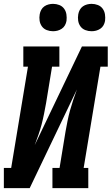

<svg xmlns="http://www.w3.org/2000/svg" viewBox="-35 -976 579 996"><path d="M-15 0V-105H23L110 -630H86V-735H273V-630H235L204 -441Q199 -413 193.5 -385.5Q188 -358 181 -331Q174 -304 164.5 -277Q155 -250 145 -223L390 -735H524V-630H486L399 -105H423V0H237V-105H274L305 -294Q310 -322 315.5 -349.5Q321 -377 328.5 -404Q336 -431 345 -458Q354 -485 364 -512L119 0ZM440 -814Q423 -814 407.5 -820Q392 -826 382.5 -839Q373 -852 370.5 -868.5Q368 -885 371 -902Q373 -914 379 -925Q385 -936 395 -943Q405 -950 417 -953Q429 -956 440 -956Q457 -956 472.5 -950Q488 -944 497.5 -931Q507 -918 509.5 -901.5Q512 -885 510 -868Q508 -856 502 -845Q496 -834 485.5 -827Q475 -820 463.5 -817Q452 -814 440 -814ZM240 -814Q223 -814 207.5 -820Q192 -826 182.5 -839Q173 -852 170.5 -868.5Q168 -885 171 -902Q173 -914 179 -925Q185 -936 195 -943Q205 -950 217 -953Q229 -956 240 -956Q257 -956 272.5 -950Q288 -944 297.5 -931Q307 -918 309.5 -901.5Q312 -885 310 -868Q308 -856 302 -845Q296 -834 285.5 -827Q275 -820 263.5 -817Q252 -814 240 -814Z"/></svg>

Font: Iosevka Slab Extrabold
Style: Italic
Weight: 800
Italic angle: -9°
Monospace: yes
Designer: Belleve Invis
Foundry: Belleve Invis
Version: Version 11.1.0; ttfautohint (v1.8.3)